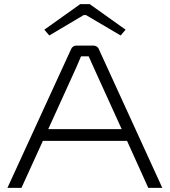

<svg xmlns="http://www.w3.org/2000/svg" viewBox="-20 -911 823 931"><path d="M219 -739 386 -838H397L565 -739L589 -767L415 -891H369L195 -767ZM596 -228 699 0H767L460 -671C456 -683 445 -690 433 -690H351C338 -690 328 -683 324 -671L16 0H84L188 -228ZM570 -285H214L349 -582L373 -638H410C418 -620 426 -601 435 -582Z"/></svg>

Font: Exo 2 Light Expanded
Style: Regular
Weight: 300
Width: 7
Designer: Natanael Gama
Version: Version 1.001;PS 001.001;hotconv 1.0.70;makeotf.lib2.5.58329